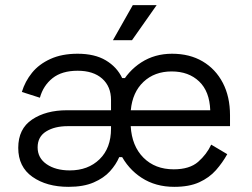

<svg xmlns="http://www.w3.org/2000/svg" viewBox="-20 -711 976 745"><path d="M656.2 14Q583.8 14 529.9 -20.9Q476 -55.8 446.5 -115.5Q417 -175.2 417 -248.2Q417 -320.5 446.5 -377.9Q476 -435.2 528.2 -468.9Q580.5 -502.5 647.5 -502.5Q715.8 -502.5 766.1 -472.9Q816.5 -443.2 844.5 -389.6Q872.5 -336 872.5 -263.8V-221.5H487.2Q491.5 -144.5 536.6 -99.2Q581.8 -54 654 -54Q715.5 -54 748.8 -83Q782 -112 799.5 -149.8L861.8 -112.8Q843.5 -79.8 817.8 -50.6Q792 -21.5 753.2 -3.8Q714.5 14 656.2 14ZM250.8 -49.8Q321.8 -49.8 366.2 -93Q410.8 -136.2 410.8 -212.2V-221.5H243Q192.2 -221.5 159.1 -201Q126 -180.5 126 -139.2Q126 -98 160.9 -73.9Q195.8 -49.8 250.8 -49.8ZM245.8 14Q161 14 105.9 -24.8Q50.8 -63.5 50.8 -137.2Q50.8 -211.2 104.5 -247.2Q158.2 -283.2 240 -283.2H410.8V-322.8Q410.8 -375.5 376.4 -406Q342 -436.5 281.2 -436.5Q220.2 -436.5 184 -407.8Q147.8 -379 134.8 -331.8L64.8 -354.2Q77.2 -395.2 104.2 -428.6Q131.2 -462 175.6 -482.2Q220 -502.5 281.2 -502.5Q347.5 -502.5 390.6 -476.8Q433.8 -451 454 -408.2H476.8L454.8 -254.8L468.2 -101.2H442.5Q430.5 -72.8 406.8 -46.5Q383 -20.2 343.5 -3.1Q304 14 245.8 14ZM487.5 -283.2H795.8Q793.2 -356.5 752.6 -395.1Q712 -433.8 646.2 -433.8Q579.8 -433.8 536.9 -393.5Q494 -353.2 487.5 -283.2ZM492.2 -555H418.2L495.2 -691H587.8Z"/></svg>

Font: Space Grotesk Variable Light
Style: Regular
Weight: 300
Designer: Florian Karsten
Foundry: Florian Karsten
Version: Version 2.000